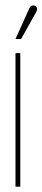

<svg xmlns="http://www.w3.org/2000/svg" viewBox="-20 -699 159 719"><path d="M115 -653Q118 -658 118.5 -662.5Q119 -667 117.5 -671Q116 -675 111 -677Q107 -679 103 -678.5Q99 -678 95.5 -675.5Q92 -673 90 -668L38 -553H59ZM38 0H56V-500H38Z"/></svg>

Font: Advent Pro Thin
Style: Regular
Weight: 250
Version: Version 3.000